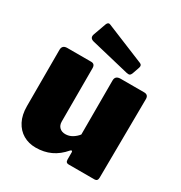

<svg xmlns="http://www.w3.org/2000/svg" viewBox="-178 -879 956 1015"><g transform="rotate(30 300.5 -371.0)"><path d="M285 -130Q308 -130 327.5 -142Q347 -154 360 -171V-501Q360 -530 393 -530H536Q562 -530 562 -504L558 -22Q558 0 539 0H381Q363 0 363 -20V-64Q363 -70 359.5 -71.5Q356 -73 351 -68Q317 -28 276 -9Q235 10 185 10Q142 10 108.5 -9.5Q75 -29 55.5 -66.5Q36 -104 36 -157V-500Q36 -530 67 -530H213Q236 -530 236 -504V-179Q236 -156 249.5 -143Q263 -130 285 -130ZM180 -739Q187 -757 201 -751L440 -653Q454 -647 448 -629L433 -586Q429 -576 423 -573Q417 -570 404 -573L171 -629Q144 -636 152 -661Z"/></g></svg>

Font: Libre Franklin Thin Black
Style: Regular
Weight: 900
Version: Version 3.000